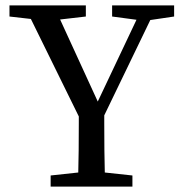

<svg xmlns="http://www.w3.org/2000/svg" viewBox="-20 -689 673 709"><path d="M535 -615 365 -263V-235Q365 -124 367 -52L469 -41V0H167V-41L269 -52Q271 -123 271 -235V-259L94 -619L15 -628V-669H297V-628L202 -617L341 -314L484 -616L394 -628V-669H623V-628Z"/></svg>

Font: TypoPRO Source Serif Pro
Style: Regular
Weight: 400
Designer: Frank Grießhammer
Foundry: Adobe Systems Incorporated
Version: Version 1.017;PS 1.0;hotconv 1.0.79;makeotf.lib2.5.61930